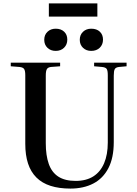

<svg xmlns="http://www.w3.org/2000/svg" viewBox="-20 -1090 803 1124"><path d="M392 14Q326 14 276 -2Q226 -18 193 -51Q160 -84 144 -133Q128 -182 128 -248V-650Q128 -675 121.5 -685.5Q115 -696 94 -698L43 -702V-723H332V-702L278 -698Q261 -696 254.5 -685.5Q248 -675 248 -647V-252Q248 -180 265.5 -130.5Q283 -81 321.5 -56Q360 -31 423 -31Q485 -31 526.5 -57.5Q568 -84 589.5 -134.5Q611 -185 611 -255V-650Q611 -677 604.5 -686.5Q598 -696 577 -698L531 -702V-723H721V-702L677 -698Q658 -696 652 -685.5Q646 -675 646 -647V-258Q646 -166 614.5 -105.5Q583 -45 526 -15.5Q469 14 392 14ZM514 -792Q485 -792 466 -810Q447 -828 447 -857Q447 -886 466 -904Q485 -922 514 -922Q546 -922 564.5 -904.5Q583 -887 583 -858Q583 -829 564 -810.5Q545 -792 514 -792ZM306 -792Q277 -792 258 -810Q239 -828 239 -857Q239 -886 258 -904Q277 -922 306 -922Q337 -922 355.5 -904.5Q374 -887 374 -858Q374 -829 355 -810.5Q336 -792 306 -792ZM266 -993V-1070H550V-993Z"/></svg>

Font: Literata 60pt Medium
Style: Regular
Weight: 500
Designer: Latin by Veronika Burian and Jose Scaglione. Greek by Irene Vlachou. Cyrillic by Vera Evstafieva.
Foundry: TypeTogether
Version: Version 3.103;gftools[0.9.29]